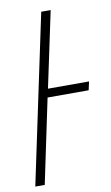

<svg xmlns="http://www.w3.org/2000/svg" viewBox="-116 -758 463 801"><g transform="rotate(-10 115.5 -357.0)"><path d="M-33 0H7L82 -357H256L264 -393H90L158 -714H118Z"/></g></svg>

Font: Noto Sans ExtraLight
Style: Italic
Weight: 200
Italic angle: -12°
Designer: Monotype Design Team
Foundry: Monotype Imaging Inc.
Version: Version 2.013